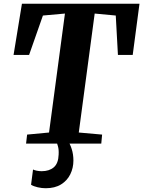

<svg xmlns="http://www.w3.org/2000/svg" viewBox="-20 -763 761 1020"><path d="M118.5 0 124 -48 240.5 -59 325 -691 208 -680.5 134.5 -471H52L96.5 -743H721L685 -471H606.5L595 -680.5L483 -691L398.5 -59L522.5 -48L518 0ZM311.5 -16.5 340.5 -14.5Q352 0.5 361 28.8Q370 57 370 90Q370 129 353.5 162.8Q337 196.5 304.2 216.8Q271.5 237 222.5 237Q202.5 237 180.5 232Q158.5 227 145 218.5L155.5 137.5Q162 141 175 143.8Q188 146.5 201.5 146.5Q241.5 146.5 265.8 125.8Q290 105 291.5 58.5Q293 31 287.8 14Q282.5 -3 279 -14.5Z"/></svg>

Font: Merriweather 36pt ExtraBold
Style: Italic
Weight: 800
Italic angle: -7.8°
Version: Version 2.101